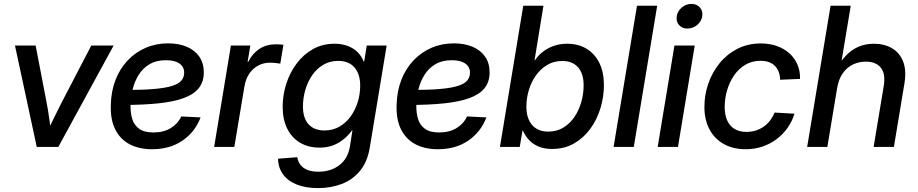

<svg xmlns="http://www.w3.org/2000/svg" viewBox="-20 -757 4729 989"><path d="M169.4 0 57.1 -522.5H163.6L219.2 -233.4Q227.5 -190.9 233.4 -148.4Q239.3 -106 245.1 -64H216.8Q236.8 -106 257.3 -148.4Q277.8 -190.9 299.8 -233.4L450.2 -522.5H565.4L280.3 0Z M763.2 11.7Q697.8 11.7 649.2 -13.2Q600.6 -38.1 574.5 -88.6Q548.3 -139.2 550.8 -215.3Q552.2 -286.1 574.7 -344.5Q597.2 -402.8 637.2 -445.3Q677.2 -487.8 730.5 -510.7Q783.7 -533.7 845.7 -533.7Q899.9 -533.7 941.4 -516.4Q982.9 -499 1006.3 -465.6Q1029.8 -432.1 1029.8 -384.3Q1029.8 -335 1003.4 -302.5Q977.1 -270 924.6 -251.2Q872.1 -232.4 793.7 -224.4Q715.3 -216.3 610.4 -216.3L623 -293.5Q713.9 -293.5 773.2 -298.6Q832.5 -303.7 866.5 -314.5Q900.4 -325.2 914.6 -342.3Q928.7 -359.4 928.7 -382.8Q928.7 -412.6 904.5 -429.7Q880.4 -446.8 835 -446.8Q785.2 -446.8 750.5 -426.3Q715.8 -405.8 694.3 -371.3Q672.9 -336.9 662.8 -295.4Q652.8 -253.9 652.3 -211.4Q651.9 -174.8 661.4 -143.6Q670.9 -112.3 696.8 -93.5Q722.7 -74.7 770.5 -74.7Q822.8 -74.7 859.9 -97.4Q897 -120.1 913.6 -157.2L1013.2 -152.3Q985.8 -78.6 920.9 -33.4Q856 11.7 763.2 11.7Z M1083 0 1169.4 -522.5H1269.5L1255.4 -438H1258.3Q1279.8 -481 1315.9 -504.9Q1352.1 -528.8 1400.9 -528.8Q1412.1 -528.8 1422.6 -528.1Q1433.1 -527.3 1439.9 -526.4L1423.8 -429.2Q1417.5 -430.2 1402.3 -432.1Q1387.2 -434.1 1369.6 -434.1Q1338.9 -434.1 1311.5 -420.2Q1284.2 -406.2 1264.9 -378.9Q1245.6 -351.6 1238.8 -310.5L1187 0Z M1618.7 211.9Q1554.7 211.9 1508.8 193.6Q1462.9 175.3 1438 141.1Q1413.1 106.9 1412.1 60.5L1511.2 52.7Q1514.6 75.2 1527.6 92Q1540.5 108.9 1563.5 118.2Q1586.4 127.4 1620.1 127.4Q1685.1 127.4 1729 93Q1772.9 58.6 1782.7 -3.9L1795.4 -85H1793Q1772.5 -57.6 1747.6 -37.8Q1722.7 -18.1 1692.9 -7.3Q1663.1 3.4 1626.5 3.4Q1567.9 3.4 1525.1 -22.2Q1482.4 -47.9 1459.2 -95Q1436 -142.1 1436 -205.6Q1436 -266.6 1454.3 -324.5Q1472.7 -382.3 1507.6 -429.2Q1542.5 -476.1 1591.8 -503.9Q1641.1 -531.7 1703.1 -531.7Q1731.9 -531.7 1755.9 -525.1Q1779.8 -518.6 1798.8 -506.6Q1817.9 -494.6 1831.5 -477.8Q1845.2 -460.9 1853.5 -439.9L1856 -440.4L1869.1 -522.5H1971.7L1885.3 0Q1873 76.7 1834.2 123.3Q1795.4 169.9 1739.3 190.9Q1683.1 211.9 1618.7 211.9ZM1650.9 -85Q1694.8 -85 1729 -105Q1763.2 -125 1786.9 -158.2Q1810.5 -191.4 1823 -232.4Q1835.4 -273.4 1835.4 -315.9Q1835.4 -375 1806.2 -409.2Q1776.9 -443.4 1722.2 -443.4Q1678.7 -443.4 1644.8 -423.1Q1610.8 -402.8 1587.6 -368.9Q1564.5 -335 1552.5 -293.2Q1540.5 -251.5 1540.5 -208.5Q1540.5 -148.4 1569.6 -116.7Q1598.6 -85 1650.9 -85Z M2235.4 11.7Q2169.9 11.7 2121.3 -13.2Q2072.8 -38.1 2046.6 -88.6Q2020.5 -139.2 2022.9 -215.3Q2024.4 -286.1 2046.9 -344.5Q2069.3 -402.8 2109.4 -445.3Q2149.4 -487.8 2202.6 -510.7Q2255.9 -533.7 2317.9 -533.7Q2372.1 -533.7 2413.6 -516.4Q2455.1 -499 2478.5 -465.6Q2502 -432.1 2502 -384.3Q2502 -335 2475.6 -302.5Q2449.2 -270 2396.7 -251.2Q2344.2 -232.4 2265.9 -224.4Q2187.5 -216.3 2082.5 -216.3L2095.2 -293.5Q2186 -293.5 2245.4 -298.6Q2304.7 -303.7 2338.6 -314.5Q2372.6 -325.2 2386.7 -342.3Q2400.9 -359.4 2400.9 -382.8Q2400.9 -412.6 2376.7 -429.7Q2352.5 -446.8 2307.1 -446.8Q2257.3 -446.8 2222.7 -426.3Q2188 -405.8 2166.5 -371.3Q2145 -336.9 2135 -295.4Q2125 -253.9 2124.5 -211.4Q2124 -174.8 2133.5 -143.6Q2143.1 -112.3 2168.9 -93.5Q2194.8 -74.7 2242.7 -74.7Q2294.9 -74.7 2332 -97.4Q2369.1 -120.1 2385.7 -157.2L2485.4 -152.3Q2458 -78.6 2393.1 -33.4Q2328.1 11.7 2235.4 11.7Z M2823.7 10.3Q2785.2 10.3 2755.9 -1.5Q2726.6 -13.2 2706.3 -34.4Q2686 -55.7 2673.3 -84.5H2671.4L2657.2 0H2555.2L2675.3 -727.5H2779.3L2733.4 -446.3H2735.4Q2752.9 -472.7 2778.1 -491.7Q2803.2 -510.7 2834.2 -521.2Q2865.2 -531.7 2900.9 -531.7Q2959.5 -531.7 3002.2 -505.4Q3044.9 -479 3067.9 -431.4Q3090.8 -383.8 3090.8 -318.4Q3090.8 -258.3 3073 -199.7Q3055.2 -141.1 3020.8 -93.8Q2986.3 -46.4 2936.8 -18.1Q2887.2 10.3 2823.7 10.3ZM2804.2 -79.1Q2848.6 -79.1 2882.6 -100.1Q2916.5 -121.1 2939.7 -155.8Q2962.9 -190.4 2974.6 -232.7Q2986.3 -274.9 2986.3 -317.4Q2986.3 -377.9 2957.5 -410.4Q2928.7 -442.9 2876.5 -442.9Q2832 -442.9 2797.9 -422.1Q2763.7 -401.4 2739.7 -367.2Q2715.8 -333 2703.6 -291.3Q2691.4 -249.5 2691.4 -208Q2691.4 -147.9 2720.7 -113.5Q2750 -79.1 2804.2 -79.1Z M3365.2 -727.5 3244.6 0H3140.6L3261.2 -727.5Z M3367.7 0 3454.1 -522.5H3558.6L3472.2 0ZM3521 -609.9Q3493.2 -609.9 3477.5 -628.2Q3461.9 -646.5 3465.8 -673.3Q3470.2 -700.2 3492.2 -718.5Q3514.2 -736.8 3542 -736.8Q3569.3 -736.8 3585.4 -718.3Q3601.6 -699.7 3597.2 -673.3Q3593.3 -646.5 3570.8 -628.2Q3548.3 -609.9 3521 -609.9Z M3821.3 11.7Q3755.9 11.7 3707.8 -15.4Q3659.7 -42.5 3634 -91.6Q3608.4 -140.6 3608.4 -205.6Q3608.4 -267.6 3628.4 -325.9Q3648.4 -384.3 3686.5 -431.2Q3724.6 -478 3778.3 -505.6Q3832 -533.2 3899.4 -533.2Q3944.8 -533.2 3982.2 -519.8Q4019.5 -506.3 4046.4 -482.2Q4073.2 -458 4087.6 -424.6Q4102.1 -391.1 4101.1 -350.6L3998.5 -346.2Q3998 -367.2 3991.7 -385Q3985.4 -402.8 3973.1 -416Q3960.9 -429.2 3942.1 -436.5Q3923.3 -443.8 3897.5 -443.8Q3853 -443.8 3818.6 -423.1Q3784.2 -402.3 3760.7 -367.9Q3737.3 -333.5 3725.1 -291.3Q3712.9 -249 3712.9 -206.1Q3712.9 -167 3725.1 -138.2Q3737.3 -109.4 3762.5 -93.5Q3787.6 -77.6 3824.7 -77.6Q3851.6 -77.6 3874 -85Q3896.5 -92.3 3915 -105.5Q3933.6 -118.7 3947.3 -137Q3960.9 -155.3 3970.2 -177.2L4072.3 -171.4Q4060.1 -131.3 4036.4 -97.9Q4012.7 -64.5 3979.7 -39.8Q3946.8 -15.1 3906.5 -1.7Q3866.2 11.7 3821.3 11.7Z M4292 -302.7 4241.7 0H4137.7L4258.3 -727.5H4362.3L4306.6 -393.1H4283.2Q4308.1 -439.9 4337.6 -470.7Q4367.2 -501.5 4402.8 -516.6Q4438.5 -531.7 4481.4 -531.7Q4535.2 -531.7 4574.7 -508.5Q4614.3 -485.4 4632.1 -439.9Q4649.9 -394.5 4638.7 -326.7L4584.5 0H4480L4532.2 -314Q4542.5 -375.5 4517.8 -407.5Q4493.2 -439.5 4439.5 -439.5Q4404.3 -439.5 4373.5 -424.8Q4342.8 -410.2 4321.3 -379.9Q4299.8 -349.6 4292 -302.7Z"/></svg>

Font: Inter 28pt Medium
Style: Italic
Weight: 500
Italic angle: -9.3988°
Designer: Rasmus Andersson
Foundry: rsms
Version: Version 4.001;git-66647c0bb